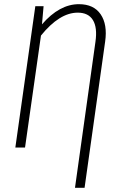

<svg xmlns="http://www.w3.org/2000/svg" viewBox="-20 -714 580 929"><path d="M361.8 -693.8Q433.6 -693.8 467 -644.8Q500.5 -595.7 488.8 -513.2L389.2 194.8H342.8L441.9 -512.2Q451.7 -580.6 429.7 -616.7Q407.7 -652.8 356 -652.8Q268.1 -652.8 178.2 -542L101.1 0H54.2L150.9 -684.1H190.9L183.1 -596.2Q267.6 -693.8 361.8 -693.8Z"/></svg>

Font: Fira Sans Compressed ExtraLight
Style: Italic
Weight: 250
Width: 3
Italic angle: -8°
Designer: Carrois Corporate & Edenspiekermann AG
Foundry: Carrois Corporate GbR & Edenspiekermann AG
Version: Version 4.203;PS 004.203;hotconv 1.0.88;makeotf.lib2.5.64775